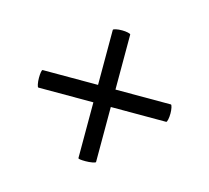

<svg xmlns="http://www.w3.org/2000/svg" viewBox="-62 -429 521 479"><g transform="rotate(15 199.0 -189.5)"><path d="M29 -191Q29 -199 30 -205.5Q31 -212 33 -212H364Q366 -212 367.5 -205Q369 -198 369 -190Q369 -181 367.5 -174Q366 -167 364 -167H34Q32 -167 30.5 -174.5Q29 -182 29 -191ZM195 -20Q176 -20 176 -23V-354Q176 -356 183 -357.5Q190 -359 199 -359Q207 -359 214 -357.5Q221 -356 221 -354V-25Q221 -23 212.5 -21.5Q204 -20 195 -20Z"/></g></svg>

Font: Cormorant Infant SemiBold
Style: Italic
Weight: 600
Italic angle: -10°
Designer: Christian Thalmann (Catharsis Fonts)
Foundry: Catharsis Fonts
Version: Version 4.000